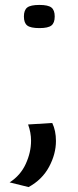

<svg xmlns="http://www.w3.org/2000/svg" viewBox="-20 -559 318 779"><path d="M94 -54 192 -60Q207 -29 207 13Q207 66 179 118Q151 170 96 200L19 181Q63 153 84.5 106Q106 59 106 12Q106 -21 94 -54ZM77 -492Q77 -518 90.5 -528.5Q104 -539 140 -539Q175 -539 188.5 -528.5Q202 -518 202 -492Q202 -466 188.5 -455.5Q175 -445 140 -445Q104 -445 90.5 -455.5Q77 -466 77 -492Z"/></svg>

Font: Georama ExtraExtended
Style: Regular
Weight: 400
Width: 8
Designer: Jean-Baptiste Levee
Foundry: Production Type
Version: Version 1.000